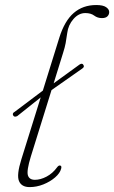

<svg xmlns="http://www.w3.org/2000/svg" viewBox="-20 -737 454 764"><path d="M32.5 -277.5Q27.5 -286.5 39 -292.5L150.5 -376.5L216 -587Q237 -654 273.5 -685.5Q310 -717 363 -717Q390 -717 402.2 -708.5Q414.5 -700 414.5 -689Q414.5 -679 407.5 -672Q400.5 -665 385.5 -665Q368 -665 354.8 -675Q341.5 -685 319.5 -685Q293 -685 272.2 -661.2Q251.5 -637.5 247.5 -605.5Q244.5 -582.5 241.2 -565.2Q238 -548 231 -526.5L193.5 -405.5L297 -480.5Q308 -487.5 312.5 -477.5Q317 -470 305.5 -463L185 -378.5L102.5 -113.5Q85.5 -57.5 91 -39.5Q96.5 -21.5 119 -21.5Q141 -21.5 165.2 -34.2Q189.5 -47 207 -71Q212.5 -78.5 217.5 -78.5Q226.5 -78.5 223.5 -66.5Q219 -48 199.2 -31Q179.5 -14 152.5 -3.2Q125.5 7.5 98 7.5Q65.5 7.5 55.5 -16.8Q45.5 -41 65 -103L142 -349.5L48.5 -275Q37 -269.5 32.5 -277.5Z"/></svg>

Font: Fraunces 9pt S000 Thin
Style: Italic
Weight: 100
Italic angle: -16°
Version: Version 1.000; ttfautohint (v1.8.3)